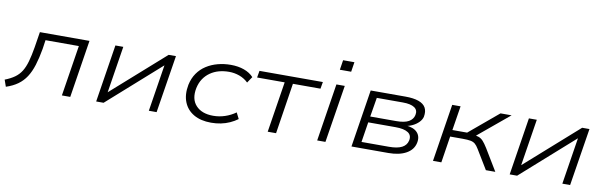

<svg xmlns="http://www.w3.org/2000/svg" viewBox="-47 -1147 5057 1605"><g transform="rotate(10 2481.5 -344.0)"><path d="M26 10 6 -47Q55 -66 88.5 -90Q122 -114 143.5 -148.5Q165 -183 179.5 -234Q194 -285 206 -357L227 -489H648L571 0H500L568 -431H285L274 -355Q260 -275 241 -214.5Q222 -154 194 -111Q166 -68 125 -38.5Q84 -9 26 10Z M791 0 868 -489H935L870 -78H856L1320 -489H1382L1304 0H1238L1303 -411H1317L854 0Z M1767 8Q1679 8 1619.5 -26.5Q1560 -61 1535 -124Q1510 -187 1526 -271Q1538 -328 1567.5 -370.5Q1597 -413 1640.5 -441Q1684 -469 1737 -483Q1790 -497 1847 -497Q1910 -497 1960 -479Q2010 -461 2041 -427L2006 -375Q1974 -406 1931.5 -421.5Q1889 -437 1843 -437Q1797 -437 1757 -426Q1717 -415 1684 -392Q1651 -369 1628.5 -335.5Q1606 -302 1596 -256Q1577 -161 1627 -106.5Q1677 -52 1774 -52Q1825 -52 1873.5 -68Q1922 -84 1964 -114L1990 -62Q1960 -40 1924.5 -24Q1889 -8 1849.5 0Q1810 8 1767 8Z M2247 0 2315 -431H2081L2091 -489H2629L2619 -431H2385L2318 0Z M2751 -615 2764 -698H2860L2847 -615ZM2667 0 2744 -489H2815L2737 0Z M2958 0 3035 -489H3331Q3399 -489 3442.5 -473.5Q3486 -458 3503 -427Q3520 -396 3511 -349Q3505 -325 3484.5 -303.5Q3464 -282 3434 -267Q3404 -252 3370 -247L3371 -253Q3442 -248 3473.5 -213.5Q3505 -179 3493 -124Q3480 -65 3421.5 -32.5Q3363 0 3271 0ZM3034 -52H3267Q3338 -52 3376.5 -72Q3415 -92 3424 -132Q3434 -178 3399.5 -200.5Q3365 -223 3293 -223H3061ZM3069 -274H3289Q3360 -274 3395.5 -294.5Q3431 -315 3439 -352Q3448 -394 3416 -415.5Q3384 -437 3317 -437H3096Z M3650 0 3727 -489H3798L3765 -282H3890L4137 -489H4231L3948 -254L3931 -275Q3969 -272 3990.5 -264Q4012 -256 4029 -237.5Q4046 -219 4069 -182L4179 0H4099L4000 -163Q3984 -190 3968.5 -203Q3953 -216 3929 -220.5Q3905 -225 3862 -225H3756L3721 0Z M4301 0 4378 -489H4445L4380 -78H4366L4830 -489H4892L4814 0H4748L4813 -411H4827L4364 0Z"/></g></svg>

Font: Nunito Sans 10pt Expanded Light
Style: Italic
Weight: 300
Width: 7
Italic angle: -9°
Designer: Vernon Adams
Foundry: Vernon Adams
Version: Version 3.101;gftools[0.9.27]